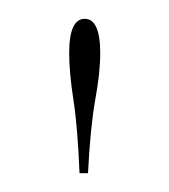

<svg xmlns="http://www.w3.org/2000/svg" viewBox="-20 -782 180 204"><path d="M64.5 -598Q62.5 -647 58 -676Q53.5 -705 53.5 -725.5Q53.5 -762 70 -762Q86.5 -762 86.5 -725.5Q86.5 -705 81.2 -676Q76 -647 73.5 -598Z"/></svg>

Font: Imbue 100pt Thin
Style: Regular
Weight: 100
Designer: Tyler Finck
Foundry: Etcetera Type Company
Version: Version 1.102; ttfautohint (v1.8.3)